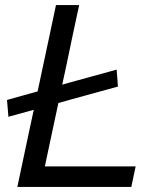

<svg xmlns="http://www.w3.org/2000/svg" viewBox="-20 -733 620 753"><path d="M48 0Q60.5 -59 72.2 -114Q84 -169 98 -235.5L112.5 -302.5Q88.5 -295.5 63.5 -288.8Q38.5 -282 13 -275L7.5 -341Q39 -350 69 -358.2Q99 -366.5 127.5 -374.5L148.5 -473Q163 -541 175 -597.2Q187 -653.5 199.5 -713H290.5Q277.5 -653 265.5 -597Q253.5 -541 239.5 -472.5L224 -401L248.5 -408Q291 -419.5 338.8 -432.8Q386.5 -446 437.5 -460L442.5 -393.5Q391 -379.5 343.2 -366.2Q295.5 -353 253.5 -341.5L209 -329L192 -250Q182 -202.5 173.2 -161.8Q164.5 -121 156 -80.5H512L495 0Z"/></svg>

Font: Commissioner
Style: Italic
Weight: 400
Italic angle: -12°
Designer: Kostas Bartsokas
Foundry: Kostas Bartsokas
Version: Version 1.000; ttfautohint (v1.8.3)